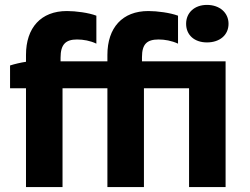

<svg xmlns="http://www.w3.org/2000/svg" viewBox="-20 -763 1019 783"><path d="M824 -590C876 -590 912 -620 912 -666C912 -711 876 -743 824 -743C773 -743 739 -711 739 -666C739 -620 773 -590 824 -590ZM751 0H900V-513H559V-530C559 -584 580 -602 627 -602C652 -602 680 -597 706 -585V-699C674 -711 621 -718 585 -718C479 -718 418 -650 418 -539V-513H227V-528C227 -582 248 -602 294 -602C320 -602 348 -597 373 -585V-699C342 -711 289 -718 253 -718C147 -718 86 -650 86 -539V-511C65 -508 40 -502 21 -496V-403H86V0H235V-403H418V0H567V-403H751Z"/></svg>

Font: Fixel Display Bold
Style: Bold
Weight: 700
Designer: AlfaBravo + MacPaw
Foundry: Kyrylo Tkachov, Marchela Mozhyna, Serhii Makarenko, Maria Weinstein, Zakhar Kryvoshyya
Version: Version 1.211